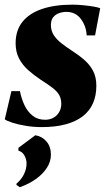

<svg xmlns="http://www.w3.org/2000/svg" viewBox="-34 -533 461 824"><path d="M374 -381H338Q336 -421 313.2 -451.5Q290.5 -482 250.5 -482Q234.5 -482 219.2 -476.5Q204 -471 194.2 -458.8Q184.5 -446.5 184.5 -425.5Q184.5 -401 196.8 -382.2Q209 -363.5 229 -347.8Q249 -332 273 -316.5Q305 -296 328.8 -275Q352.5 -254 366 -227.8Q379.5 -201.5 379.5 -165Q379.5 -122.5 364.8 -89.2Q350 -56 320.5 -33.5Q291 -11 247 0.8Q203 12.5 144 12.5Q110 12.5 76.8 7Q43.5 1.5 19 -6.5Q-5.5 -14.5 -13.5 -21L15 -142H51.5Q57.5 -111 70.5 -82.8Q83.5 -54.5 105.5 -36.8Q127.5 -19 159.5 -19Q180 -19 195.8 -28Q211.5 -37 220.2 -52.5Q229 -68 229 -87Q229 -109.5 220 -125.2Q211 -141 191.5 -156Q172 -171 140.5 -191Q111 -210.5 86.5 -232.5Q62 -254.5 47.5 -282.5Q33 -310.5 33 -347.5Q33 -402 62 -438.8Q91 -475.5 145.5 -494.2Q200 -513 277 -513Q298.5 -513 323.8 -510.5Q349 -508 369.2 -504.5Q389.5 -501 396 -497.5ZM51 270.5 36.5 260.5V255.5Q58.5 236.5 69.2 214Q80 191.5 80 168Q80 151.5 71.2 135Q62.5 118.5 45 113.5V101.5L117.5 47.5Q146.5 52 165.5 74.2Q184.5 96.5 184.5 131Q184.5 160.5 167.2 187.2Q150 214 119.8 235.5Q89.5 257 51 270.5Z"/></svg>

Font: Merriweather 144pt Black
Style: Italic
Weight: 900
Italic angle: -7.8°
Version: Version 2.101